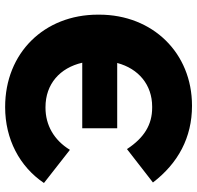

<svg xmlns="http://www.w3.org/2000/svg" viewBox="-30 -723 767 747"><g transform="rotate(90 353.5 -349.5)"><path d="M396 14H397C521 14 628 -42 692 -137L563 -238C525 -176 467 -143 399 -143H397C307 -143 244 -199 224 -286H479V-422H225C247 -505 310 -558 395 -558H399C465 -558 516 -527 560 -460L690 -561C615 -659 515 -713 392 -713H391C186 -713 37 -560 37 -352V-347C37 -138 186 14 396 14Z"/></g></svg>

Font: Fixel Display ExtraBold
Style: Regular
Weight: 800
Designer: AlfaBravo + MacPaw
Foundry: Kyrylo Tkachov, Marchela Mozhyna, Serhii Makarenko, Maria Weinstein, Zakhar Kryvoshyya
Version: Version 1.211